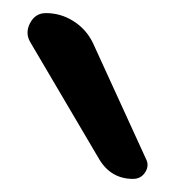

<svg xmlns="http://www.w3.org/2000/svg" viewBox="-20 -830 278 293"><path d="M132 -586 26 -766Q18 -780 26 -795Q34 -810 50 -810Q73 -810 92.5 -797.5Q112 -785 122 -764L203 -587Q208 -577 201.5 -567Q195 -557 183 -557Q150 -557 132 -586Z"/></svg>

Font: Rounded Mplus 1c
Style: Regular
Weight: 400
Version: Version 1.059.20150529